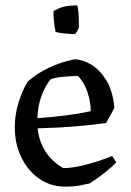

<svg xmlns="http://www.w3.org/2000/svg" viewBox="-20 -683 488 715"><path d="M224 12Q168 12 125.5 -18Q83 -48 59 -98Q35 -148 35 -209Q35 -257 49.5 -302.5Q64 -348 83 -379Q115 -408 160.5 -430Q206 -452 257 -462Q286 -462 318 -443.5Q350 -425 375 -385.5Q400 -346 406 -281L375 -225Q335 -219 266.5 -213Q198 -207 120 -205Q131 -107 215 -57Q243 -57 277.5 -64.5Q312 -72 344 -82.5Q376 -93 398 -102L413 -78Q373 -38 314 0Q305 2 280.5 7Q256 12 224 12ZM119 -243Q236 -251 318 -269Q318 -303 305.5 -340.5Q293 -378 270 -400Q246 -400 214.5 -397Q183 -394 169 -388Q150 -366 135.5 -328.5Q121 -291 119 -243ZM187 -564Q183 -584 181 -603.5Q179 -623 179 -642Q189 -647 198.5 -651.5Q208 -656 218 -658Q231 -661 243 -662Q255 -663 268 -663Q273 -640 273.5 -614Q274 -588 274 -581Q274 -579 267.5 -567.5Q261 -556 259 -556Q249 -556 225 -558Q201 -560 187 -564Z"/></svg>

Font: Labrada
Style: Regular
Weight: 400
Designer: Mercedes Jáuregui
Foundry: Omnibus-Type Team
Version: Version 1.000; ttfautohint (v1.8.4.7-5d5b)